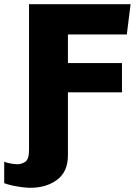

<svg xmlns="http://www.w3.org/2000/svg" viewBox="-74 -706 654 913"><path d="M70 187Q54 187 30.5 184Q7 181 -16 176Q-39 171 -54 165V63Q-43 68 -23 71.5Q-3 75 8 75Q29 75 46.5 63Q64 51 64 7V-686H547L529 -542H249V-406H506V-267H249V33Q249 110 198 148.5Q147 187 70 187Z"/></svg>

Font: Chivo Medium ExtraBold
Style: Regular
Weight: 800
Version: Version 2.002